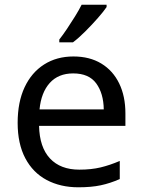

<svg xmlns="http://www.w3.org/2000/svg" viewBox="-20 -786 604 816"><path d="M292 -546Q361 -546 410.5 -516Q460 -486 486.5 -431.5Q513 -377 513 -304V-251H146Q148 -160 192.5 -112.5Q237 -65 317 -65Q368 -65 407.5 -74.5Q447 -84 489 -102V-25Q448 -7 408 1.5Q368 10 313 10Q237 10 178.5 -21Q120 -52 87.5 -113.5Q55 -175 55 -264Q55 -352 84.5 -415Q114 -478 167.5 -512Q221 -546 292 -546ZM291 -474Q228 -474 191.5 -433.5Q155 -393 148 -321H421Q420 -389 389 -431.5Q358 -474 291 -474ZM433 -756Q421 -738 396 -709.5Q371 -681 342.5 -652.5Q314 -624 290 -606H232V-618Q247 -637 264.5 -663Q282 -689 299 -716.5Q316 -744 327 -766H433Z"/></svg>

Font: Noto Sans Mongolian
Style: Regular
Weight: 400
Designer: Monotype Design Team
Foundry: Monotype Imaging Inc.
Version: Version 3.001; ttfautohint (v1.8.4.7-5d5b)